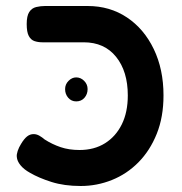

<svg xmlns="http://www.w3.org/2000/svg" viewBox="-20 -603 605 640"><path d="M249 17Q194 17 151.5 3.5Q109 -10 80 -27Q60 -38 48.5 -52Q37 -66 36 -80Q35 -88 39 -100Q43 -112 50 -123Q60 -140 70 -148Q80 -156 92 -156Q102 -156 111.5 -150.5Q121 -145 129 -138Q154 -122 182 -112.5Q210 -103 245 -103Q294 -103 330 -125.5Q366 -148 386 -188.5Q406 -229 406 -285Q406 -365 367 -413.5Q328 -462 259 -462H121Q107 -462 95 -466Q83 -470 76 -483Q69 -496 69 -523Q69 -550 77.5 -563Q86 -576 100.5 -579.5Q115 -583 130 -583H272Q346 -583 403 -545Q460 -507 492.5 -439.5Q525 -372 525 -285Q525 -213 502.5 -157Q480 -101 441.5 -62Q403 -23 353 -3Q303 17 249 17ZM234 -265Q218 -265 207.5 -277Q197 -289 197 -306Q197 -322 208.5 -333.5Q220 -345 234 -345Q249 -345 260.5 -333.5Q272 -322 272 -306Q272 -289 261.5 -277Q251 -265 234 -265Z"/></svg>

Font: Fredoka Light Medium
Style: Regular
Weight: 500
Version: Version 2.001